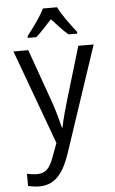

<svg xmlns="http://www.w3.org/2000/svg" viewBox="-65 -809 659 1097"><g transform="rotate(-5 265.0 -260.5)"><path d="M123 -616V-606H172C199 -629 232 -666 264 -701C296 -666 327 -631 357 -606H407V-616C373 -659 327 -721 305 -766H224C203 -722 159 -662 123 -616ZM116 245C211 245 258 174 293 70L495 -536H407L314 -225C301 -182 285 -122 276 -78H273C262 -124 248 -175 231 -224L120 -536H35L234 6L207 79C183 147 159 174 108 174C89 174 67 170 51 167V237C71 241 94 245 116 245Z"/></g></svg>

Font: Noto Sans Mono Condensed
Style: Regular
Weight: 400
Width: 3
Designer: Monotype Design Team
Foundry: Monotype Imaging Inc.
Version: Version 2.014